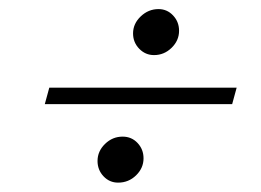

<svg xmlns="http://www.w3.org/2000/svg" viewBox="-20 -493 563 414"><path d="M312.1 -374.2Q293.5 -374.2 280.2 -387.9Q266.9 -401.6 266.9 -421Q266.9 -441.9 283.5 -457.7Q300 -473.4 321.8 -473.4Q340.3 -473.4 353.2 -459.7Q366.1 -446 366.1 -426.6Q366.1 -405.6 350 -389.9Q333.9 -374.2 312.1 -374.2ZM234.7 -99.2Q216.1 -99.2 203.2 -112.9Q190.3 -126.6 190.3 -146Q190.3 -166.9 206.5 -182.7Q222.6 -198.4 244.4 -198.4Q263.7 -198.4 276.6 -184.7Q289.5 -171 289.5 -151.6Q289.5 -130.6 273.4 -114.9Q257.3 -99.2 234.7 -99.2ZM76.6 -268.5 86.3 -304H490.3L480.6 -268.5Z"/></svg>

Font: Playfair 5pt SemiExpanded Light 12pt
Style: Italic
Weight: 300
Italic angle: -15.6°
Version: Version 2.000;gftools[0.9.28]